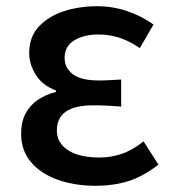

<svg xmlns="http://www.w3.org/2000/svg" viewBox="-20 -584 553 618"><path d="M289 14Q220 14 165.5 -5.5Q111 -25 79.5 -62.5Q48 -100 48 -153Q48 -192 62.5 -219Q77 -246 102.5 -263Q128 -280 160 -288V-293Q118 -308 96 -342Q74 -376 74 -413Q74 -465 104.5 -498Q135 -531 184.5 -547.5Q234 -564 293 -564Q342 -564 388.5 -548.5Q435 -533 474 -505L430 -429Q399 -451 366 -462Q333 -473 297 -473Q250 -473 219 -454Q188 -435 188 -398Q188 -365 214.5 -345Q241 -325 298 -325Q315 -325 333 -326Q351 -327 370 -328V-241Q346 -243 324 -244Q302 -245 281 -245Q222 -245 192.5 -225Q163 -205 163 -164Q163 -124 199 -100.5Q235 -77 301 -77Q336 -77 371 -88.5Q406 -100 442 -129L490 -54Q439 -15 391.5 -0.5Q344 14 289 14Z"/></svg>

Font: Noto Sans KR Medium
Style: Regular
Weight: 500
Designer: Ryoko NISHIZUKA  (kana, bopomofo & ideographs); Paul D. Hunt (Latin, Greek & Cyrillic); Sandoll Communications , Soo-you
Foundry: Adobe
Version: Version 2.004-H2;hotconv 1.0.118;makeotfexe 2.5.65603